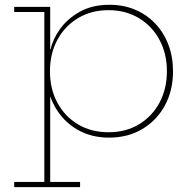

<svg xmlns="http://www.w3.org/2000/svg" viewBox="-20 -554 782 784"><path d="M38 210V189H161V-505H38V-526H185V-312L184 -283V-245L185 -222V189H307V210ZM425 8Q352 8 295 -25.2Q238 -58.5 204.8 -117.2Q171.5 -176 168 -253L184 -263Q184 -191 214.2 -134.8Q244.5 -78.5 298.5 -46.2Q352.5 -14 423 -14Q493.5 -14 547.2 -46.2Q601 -78.5 631.2 -134.8Q661.5 -191 661.5 -263Q661.5 -335.5 631 -391.8Q600.5 -448 546.8 -480.2Q493 -512.5 423 -512.5Q353 -512.5 299 -480.2Q245 -448 214.5 -391.8Q184 -335.5 184 -263L181 -353H187Q195 -393 224.8 -435Q254.5 -477 305.5 -505.8Q356.5 -534.5 427.5 -534.5Q484 -534.5 531.5 -514.5Q579 -494.5 613.8 -458Q648.5 -421.5 667.5 -371.8Q686.5 -322 686.5 -263Q686.5 -184.5 653.2 -123.2Q620 -62 561 -27Q502 8 425 8Z"/></svg>

Font: Hepta Slab ExtraLight ExtraLight
Style: Regular
Weight: 250
Version: Version 1.102